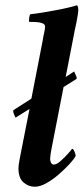

<svg xmlns="http://www.w3.org/2000/svg" viewBox="-20 -700 318 728"><path d="M32 -283 99 -326 142 -547Q144 -561 147.5 -576Q151 -591 151 -599Q151 -608 140 -612Q129 -616 115.5 -616.5Q102 -617 93 -617Q92 -617 91 -617Q89 -620 90.5 -631.5Q92 -643 95 -646Q115 -648 142 -652.5Q169 -657 195.5 -662Q222 -667 242.5 -672Q263 -677 271 -680Q275 -678 276 -672Q277 -666 277 -661Q277 -657 275 -644Q273 -631 270 -615.5Q267 -600 264 -588L229 -408L261 -429Q263 -425 268 -413.5Q273 -402 269 -400L221 -370L174 -129Q173 -125 171.5 -113Q170 -101 170 -97Q170 -90 173.5 -83Q177 -76 184 -76Q195 -76 210.5 -90Q226 -104 239 -118.5Q252 -133 253 -136Q258 -136 262.5 -125Q267 -114 267 -109Q261 -97 243.5 -78Q226 -59 203 -39Q180 -19 156 -5.5Q132 8 112 8Q88 8 69 -8.5Q50 -25 50 -62Q50 -73 54 -93.5Q58 -114 59 -120L92 -287L39 -254Q36 -259 32 -270Q28 -281 32 -283Z"/></svg>

Font: Amiri
Style: Bold Italic
Weight: 700
Italic angle: 10°
Designer: Khaled Hosny
Version: Version 0.113